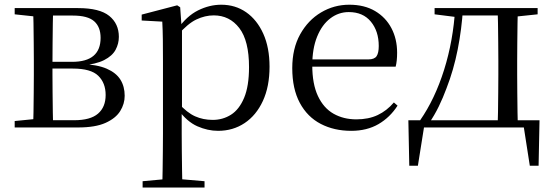

<svg xmlns="http://www.w3.org/2000/svg" viewBox="-20 -551 2391 830"><path d="M43.5 0V-27.8L152.7 -38.6L166.2 -31.3H300.6Q370.8 -31.3 403.7 -59.7Q436.7 -88.1 436.7 -140.4Q436.7 -192.3 404.8 -223.4Q373 -254.6 294.6 -254.6H166.2V-283.7H292Q414.9 -283.7 414.9 -387.5Q414.9 -434.3 387.2 -459Q359.4 -483.7 295 -483.7H166.2L152.7 -477.4L43.5 -489.1V-516H317.6Q410.5 -516 452.2 -482.3Q493.8 -448.6 493.8 -391.7Q493.8 -362.3 479.7 -335.8Q465.5 -309.3 430.1 -291.2Q394.7 -273.1 330.5 -267.5L333.1 -274.5Q400.6 -271.7 441.4 -254Q482.1 -236.3 500.6 -206.6Q519 -177 519 -136.9Q519 -101.9 499.6 -70.8Q480.2 -39.6 436.2 -19.8Q392.2 0 317.6 0ZM123.1 0Q124.3 -24.4 124.8 -65.3Q125.3 -106.3 125.8 -150.3Q126.3 -194.3 126.3 -228.5V-288.3Q126.3 -321.7 125.8 -365.7Q125.3 -409.7 124.8 -450.7Q124.3 -491.8 123.1 -516H209.8Q208.8 -491.8 208.3 -450.2Q207.8 -408.7 207.3 -361.2Q206.8 -313.7 206.8 -272V-228.5Q206.8 -194.3 207.3 -150.3Q207.8 -106.3 208.3 -65.3Q208.8 -24.4 209.8 0Z M596.5 259.8V232.4L707.7 222.2H745.5L864.2 232.4V259.8ZM681.5 259.8Q682.5 225.6 683 185.1Q683.5 144.5 684 103.1Q684.5 61.7 684.5 26.7V-286.8Q684.5 -338.2 684 -379.5Q683.5 -420.7 681.5 -457.5L592.5 -462.4V-487.9L745.9 -528L758.9 -519.6L764.9 -435.3L766.7 -430.1V-78.7L765.5 -68.7V26.5Q765.5 60.7 766 102.2Q766.5 143.7 767 184.7Q767.5 225.6 768.5 259.8ZM922.6 14.6Q878.1 14.6 833.2 -5.1Q788.3 -24.9 750.2 -77.1H737.4L751.3 -105.1Q788.5 -63.7 823.4 -48.2Q858.2 -32.7 899.5 -32.7Q943.2 -32.7 978.6 -55.1Q1014.1 -77.6 1035.3 -128.1Q1056.5 -178.6 1056.5 -260.8Q1056.5 -374.9 1014.5 -429.7Q972.4 -484.5 903.9 -484.5Q866.4 -484.5 829 -466.8Q791.5 -449.1 747.2 -398.2L736.6 -425H747.5Q786.9 -481.5 836.2 -506.1Q885.6 -530.6 936.3 -530.6Q997.5 -530.6 1044.2 -498Q1091 -465.4 1118.1 -405.4Q1145.2 -345.3 1145.2 -262.6Q1145.2 -177.1 1116.5 -114.8Q1087.7 -52.4 1037.4 -18.9Q987.2 14.6 922.6 14.6Z M1498.3 14.6Q1424.5 14.6 1366.6 -15.4Q1308.7 -45.5 1276.1 -106.2Q1243.4 -167 1243.4 -256.8Q1243.4 -341.1 1277.5 -402.5Q1311.6 -463.8 1367.8 -497.2Q1424 -530.6 1489.9 -530.6Q1555.2 -530.6 1601.4 -503.3Q1647.6 -475.9 1672.1 -429.2Q1696.7 -382.4 1696.7 -323.2Q1696.7 -286.8 1690.4 -262.9H1281.6V-294.2H1572.3Q1598.6 -294.2 1608 -308.2Q1617.3 -322.1 1617.3 -352.3Q1617.3 -416.2 1583.2 -457.5Q1549.2 -498.8 1487.6 -498.8Q1443.8 -498.8 1408 -471.6Q1372.1 -444.5 1351 -392.8Q1329.9 -341.2 1329.9 -268.7Q1329.9 -188 1354.4 -135.9Q1378.9 -83.8 1421.9 -59.4Q1465 -35 1520.5 -35Q1573.5 -35 1612.8 -53.7Q1652.2 -72.3 1682.7 -108.1L1698.6 -94.3Q1666 -43.5 1616 -14.4Q1566 14.6 1498.3 14.6Z M2266.9 0H1791.9L1816.2 -21.1L1786.5 165.4H1749.3L1745.3 -31.1H2312.3L2308.3 165.4H2270.3L2241.2 -21.5ZM2131.1 0Q2132.3 -24.4 2132.8 -65.3Q2133.3 -106.3 2133.8 -150.3Q2134.3 -194.3 2134.3 -228.5V-288.3Q2134.3 -321.7 2133.8 -365.7Q2133.3 -409.7 2132.8 -450.7Q2132.3 -491.8 2131.1 -516H2218.7Q2217.7 -491.8 2217.2 -450.7Q2216.7 -409.7 2216.2 -365.7Q2215.7 -321.7 2215.7 -288.3V-228.5Q2215.7 -194.3 2216.2 -150.3Q2216.7 -106.3 2217.2 -65.3Q2217.7 -24.4 2218.7 0ZM1858.7 -489.1V-516H1960.7V-477.4H1951.6ZM2176.1 -477.4V-516H2304.1V-489.1L2192.5 -477.4ZM1795.8 -30.4Q1860.2 -123.1 1899.8 -249.2Q1939.4 -375.4 1947.8 -516H1981.6Q1976 -425.3 1958.6 -337.1Q1941.2 -248.8 1910.2 -169.3Q1895.3 -128.8 1876.7 -90.6Q1858.1 -52.5 1835.1 -19.1V-6.8ZM1960.7 -484.1V-516H2177.9V-484.1Z"/></svg>

Font: Noto Serif HK
Style: Regular
Weight: 200
Designer: Ryoko NISHIZUKA 西塚涼子 (kana & ideographs); Frank Grießhammer (Latin, Greek & Cyrillic); Wenlong ZHANG 张文龙 (bopomofo); San
Foundry: Adobe
Version: Version 2.001;hotconv 1.1.0;makeotfexe 2.6.0